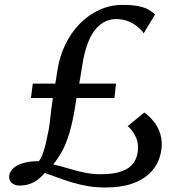

<svg xmlns="http://www.w3.org/2000/svg" viewBox="-20 -776 758 806"><path d="M421.5 11Q381.5 11 346 4.8Q310.5 -1.5 279.2 -11.2Q248 -21 220.2 -31.2Q192.5 -41.5 168 -50Q154.5 -34 138.8 -22Q123 -10 103.8 -3.5Q84.5 3 60.5 3Q45 3 31.8 -6.2Q18.5 -15.5 18.5 -34Q18.5 -45.5 25.2 -57Q32 -68.5 46.8 -78Q61.5 -87.5 85.2 -93.5Q109 -99.5 143 -99.5Q152 -110 159.5 -130.5Q167 -151 173 -176.8Q179 -202.5 184 -229Q187.5 -248 190 -270Q192.5 -292 195.2 -316Q198 -340 202 -364.5H110L117.5 -425H212Q214 -436.5 215.8 -447.5Q217.5 -458.5 219.2 -469Q221 -479.5 222.5 -489Q231.5 -542.5 255 -590.8Q278.5 -639 314.5 -676Q350.5 -713 396.5 -734.2Q442.5 -755.5 495 -755.5Q543.5 -755.5 575 -747Q606.5 -738.5 631 -715.5L583 -636Q578.5 -645 562.8 -659.2Q547 -673.5 522.8 -684.8Q498.5 -696 466.5 -696Q445.5 -696 424.5 -687Q403.5 -678 384.2 -656.8Q365 -635.5 350 -598.5Q335 -561.5 326 -506Q324 -490 320.2 -469Q316.5 -448 312.5 -425H467L460.5 -364.5H301Q298.5 -348 296 -332.2Q293.5 -316.5 291 -303Q281 -248.5 268.8 -209.5Q256.5 -170.5 240.5 -141Q224.5 -111.5 203.5 -86Q230.5 -80 262.2 -70.2Q294 -60.5 329.5 -52.5Q365 -44.5 403 -44.5Q457 -44.5 491.8 -57.2Q526.5 -70 543 -95.5Q559.5 -121 559.5 -157.5Q559.5 -185.5 545.5 -210Q531.5 -234.5 516 -246.5L586 -304Q605.5 -289.5 622.2 -269.8Q639 -250 649 -225Q659 -200 659 -169Q658.5 -135.5 645.8 -103.2Q633 -71 605 -45.2Q577 -19.5 532 -4.2Q487 11 421.5 11Z"/></svg>

Font: Merriweather 28pt
Style: Italic
Weight: 400
Italic angle: -7.8°
Version: Version 2.101